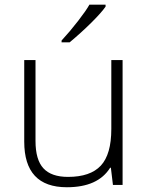

<svg xmlns="http://www.w3.org/2000/svg" viewBox="-20 -786 630 816"><path d="M83 -184.1V-530.8H130.9V-187Q130.9 -106.9 164.6 -70.6Q198.2 -34.2 269 -34.2Q363.8 -34.2 408.4 -82Q453.1 -129.9 453.1 -237.8V-530.8H501V0H460L451.2 -73.2H448.2Q396.5 9.8 264.2 9.8Q83 9.8 83 -184.1ZM241.7 -606V-613.8Q277.3 -652.3 312.3 -697.5Q347.2 -742.7 359.9 -766.1H428.7V-757.8Q411.1 -732.4 368.9 -690.4Q326.7 -648.4 275.9 -606Z"/></svg>

Font: Open Sans Light
Style: Regular
Weight: 300
Foundry: Ascender Corporation
Version: Version 1.10